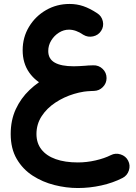

<svg xmlns="http://www.w3.org/2000/svg" viewBox="-20 -623 689 971"><path d="M34.1 54.7Q34.1 128.7 64.6 180.8Q95.1 233 145.3 265.4Q195.4 297.7 255.2 312.8Q315.1 327.9 373.7 327.9Q433.6 327.9 492.4 314.9Q551.1 302 600 276.9Q623.4 264.8 631.8 239Q640.1 213.1 628.1 189.7Q616.3 166.3 590.1 157.9Q564 149.5 540.5 161.6Q507.9 178 463.3 188.2Q418.7 198.5 373.7 198.5Q308.7 198.5 261.8 181.8Q215 165.2 189.7 133Q164.4 100.8 164.4 54.7Q164.4 4.9 190.7 -35.4Q217 -75.7 260.2 -104.2Q303.3 -132.7 354.2 -148Q405 -163.3 453.7 -163.3Q480.7 -163.3 499.8 -182.4Q518.9 -201.5 518.9 -228Q518.9 -255 499.8 -273.9Q480.7 -292.7 453.7 -292.7Q399.3 -292.7 340.8 -278.9Q282.3 -265 227.7 -237.3Q173 -209.6 129.2 -167.8Q85.3 -126.1 59.7 -70.6Q34.1 -15.1 34.1 54.7ZM94.6 -368.9Q94.6 -303.5 127.7 -256.2Q160.8 -209 220.1 -183.7Q279.4 -158.4 358.4 -158.4Q372.1 -158.4 387.8 -159.2Q403.6 -160 420.7 -161.4Q432.3 -162.4 440.6 -162.6Q449 -162.8 456.4 -163.3Q483.4 -164.4 501.5 -184.5Q519.7 -204.6 518.6 -231.1Q517.5 -258.1 497.6 -275.9Q477.7 -293.8 450.7 -292.7Q438.5 -292.2 429.6 -291.8Q420.7 -291.4 415.6 -290.8Q395.3 -289.4 380.4 -288.6Q365.6 -287.8 352.9 -287.8Q289.3 -287.8 256.7 -306.5Q224 -325.1 224 -364.9Q224 -393.6 239.1 -418.3Q254.2 -443 278.1 -458Q302.1 -473 328.6 -473Q364.1 -473 401.6 -447Q424.6 -433.2 450.9 -439.1Q477.3 -444.9 491.5 -467Q506 -489.3 500 -515.6Q494 -542 471.4 -556.2Q434.3 -580.6 401.4 -591.8Q368.4 -603 331.9 -603Q266.6 -603 212.8 -571.9Q158.9 -540.8 126.8 -487.6Q94.6 -434.4 94.6 -368.9Z"/></svg>

Font: Mikhak VF
Style: Regular
Weight: 100
Designer: Amin Abedi
Version: Version 3.001